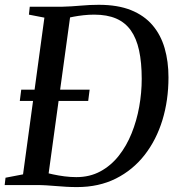

<svg xmlns="http://www.w3.org/2000/svg" viewBox="-28 -771 738 800"><path d="M96 -743H231.5Q270 -744 308.2 -747.5Q346.5 -751 383.5 -751Q462.5 -751 517.8 -728.8Q573 -706.5 607.5 -666Q642 -625.5 658 -570.2Q674 -515 674 -448.5Q674 -353.5 648.8 -270.8Q623.5 -188 574.5 -125.2Q525.5 -62.5 454.8 -27Q384 8.5 293 8.5Q269 8.5 247.5 7.2Q226 6 205.5 4.2Q185 2.5 164.5 1.2Q144 0 121.5 0H-8.5L-5 -30.5L68 -44.5L157 -697.5L92.5 -710ZM170.5 -18.5 152.5 -54.5Q169.5 -49.5 192.5 -44.5Q215.5 -39.5 240.8 -36.2Q266 -33 290 -33Q346 -33 390 -56.8Q434 -80.5 466.5 -121.5Q499 -162.5 520.2 -215Q541.5 -267.5 552 -326Q562.5 -384.5 562.5 -442Q562.5 -510.5 551.5 -561Q540.5 -611.5 517 -644.5Q493.5 -677.5 455.8 -693.8Q418 -710 364.5 -710Q342 -710 319.8 -707.5Q297.5 -705 279 -701.5Q260.5 -698 249 -694.5L267.5 -724.5ZM54.5 -350.5 60.5 -397.5H345.5L339.5 -350.5Z"/></svg>

Font: Merriweather 72pt
Style: Italic
Weight: 400
Italic angle: -7.8°
Version: Version 2.101